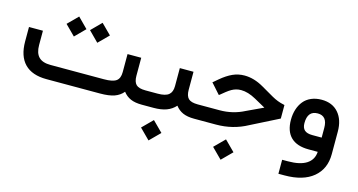

<svg xmlns="http://www.w3.org/2000/svg" viewBox="-79 -829 2601 1396"><g transform="rotate(15 1222.0 -131.0)"><path d="M473.6 -426.3 548.3 -501.5 623.5 -426.3 548.3 -351.1ZM296.9 -426.3 372.1 -501.5 446.8 -426.3 372.1 -351.1ZM987.3 0H977.1Q926.3 0 892.6 -14.6Q858.9 -29.3 835.9 -59.6Q810.1 -28.3 770.3 -14.2Q730.5 0 662.6 0H259.8Q150.9 0 95 -57.1Q39.1 -114.3 39.1 -225.6V-323.7V-333.5H48.8H134.3H144V-323.7V-226.1Q144 -165.5 172.6 -136.5Q201.2 -107.4 261.2 -107.4H663.6Q729.5 -107.4 755.9 -126.5Q782.2 -145.5 782.2 -192.9V-318.8V-328.6H792H875.5H885.3V-318.8V-192.9Q885.3 -147.5 905.3 -127.4Q925.3 -107.4 976.6 -107.4H987.3Q999.5 -107.4 999.5 -57.1V-51.8Q999.5 0 987.3 0Z M1380.9 0H1370.6Q1320.3 0 1286.6 -14.6Q1252.9 -29.3 1229.5 -60.1Q1202.1 -29.3 1162.6 -14.6Q1123 0 1065.4 0H981.9Q969.7 0 969.7 -51.8V-57.1Q969.7 -107.4 981.9 -107.4H1067.9Q1126.5 -107.4 1151.1 -127.9Q1175.8 -148.4 1175.8 -192.9V-318.8V-328.6H1185.5H1269H1278.8V-318.8V-192.9Q1278.8 -147.5 1298.8 -127.4Q1318.8 -107.4 1370.1 -107.4H1380.9Q1393.1 -107.4 1393.1 -57.1V-51.8Q1393.1 0 1380.9 0ZM1015.1 161.6 1091.8 85 1168.5 161.6 1091.8 238.3Z M1557.6 161.6 1634.3 85 1710.9 161.6 1634.3 238.3ZM1376 -107.4H1534.7Q1633.8 -107.4 1718.8 -151.4L1843.8 -210L1761.2 -255.9Q1700.7 -289.6 1648.4 -289.6Q1628.4 -289.6 1611.1 -284.7Q1593.8 -279.8 1577.9 -270.8Q1562 -261.7 1542 -246.1L1507.8 -218.3L1500.5 -212.9L1494.1 -219.7L1438 -282.7L1431.2 -290L1439 -296.4L1468.8 -321.8Q1515.1 -360.8 1556.9 -379.6Q1598.6 -398.4 1645.5 -398.4Q1716.8 -398.4 1790 -356L1882.3 -302.7Q1926.8 -277.3 1972.2 -268.1L1980 -266.1V-258.3V-170.4V-164.6L1974.6 -161.6L1770.5 -58.6Q1663.6 0 1535.6 0H1376Q1363.8 0 1363.8 -51.8V-57.1Q1363.8 -107.4 1376 -107.4Z M2404.8 -179.7V-9.8Q2404.8 101.1 2328.6 164.6Q2252.4 228 2112.8 228H2076.7H2066.9V218.3V132.3V122.6H2076.7H2109.9Q2202.1 122.6 2250.2 91.1Q2298.3 59.6 2301.8 0H2232.9Q2144.5 0 2098.9 -44.4Q2053.2 -88.9 2053.2 -175.3Q2053.2 -217.8 2064.7 -253.7Q2076.2 -289.6 2097.9 -316.4Q2119.6 -343.3 2154.3 -358.4Q2189 -373.5 2232.4 -373.5Q2313.5 -373.5 2359.1 -321Q2404.8 -268.6 2404.8 -179.7ZM2154.3 -177.2Q2154.3 -141.6 2173.1 -124.5Q2191.9 -107.4 2232.4 -107.4H2302.7V-180.2Q2302.7 -270 2230.5 -270Q2154.3 -270 2154.3 -177.2Z"/></g></svg>

Font: Shabnam Medium FD-WOL
Style: Medium-FD-WOL
Weight: 500
Foundry: DejaVu fonts team - Redesigned by Saber Rastikerdar - Based on Vazir font
Version: Version 5.0.1